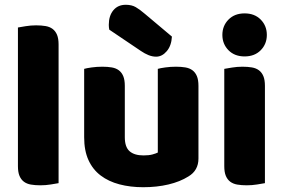

<svg xmlns="http://www.w3.org/2000/svg" viewBox="-20 -767 1184 803"><path d="M225 -1Q214 1 192.5 4.5Q171 8 149 8Q127 8 109.5 5Q92 2 80 -7Q68 -16 61.5 -31.5Q55 -47 55 -72V-652Q66 -654 87.5 -657.5Q109 -661 131 -661Q153 -661 170.5 -658Q188 -655 200 -646Q212 -637 218.5 -621.5Q225 -606 225 -581Z M332 -479Q342 -482 363.5 -485Q385 -488 408 -488Q430 -488 447.5 -485Q465 -482 477 -473Q489 -464 495.5 -448.5Q502 -433 502 -408V-193Q502 -152 522 -134.5Q542 -117 580 -117Q603 -117 617.5 -121Q632 -125 640 -129V-479Q650 -482 671.5 -485Q693 -488 716 -488Q738 -488 755.5 -485Q773 -482 785 -473Q797 -464 803.5 -448.5Q810 -433 810 -408V-104Q810 -54 768 -29Q733 -7 684.5 4.5Q636 16 579 16Q525 16 479.5 4Q434 -8 401 -33Q368 -58 350 -97.5Q332 -137 332 -193ZM437 -643Q435 -653 435 -663Q435 -701 454 -724Q473 -747 506 -747Q531 -747 548 -737Q565 -727 586 -709L699 -614Q697 -576 677.5 -553Q658 -530 633 -530Q617 -530 601 -536.5Q585 -543 569 -554Z M910 -621Q910 -659 935.5 -685Q961 -711 1003 -711Q1045 -711 1070.5 -685Q1096 -659 1096 -621Q1096 -583 1070.5 -557Q1045 -531 1003 -531Q961 -531 935.5 -557Q910 -583 910 -621ZM1088 -1Q1077 1 1055.5 4.5Q1034 8 1012 8Q990 8 972.5 5Q955 2 943 -7Q931 -16 924.5 -31.5Q918 -47 918 -72V-479Q929 -481 950.5 -484.5Q972 -488 994 -488Q1016 -488 1033.5 -485Q1051 -482 1063 -473Q1075 -464 1081.5 -448.5Q1088 -433 1088 -408Z"/></svg>

Font: Baloo Bhaijaan
Style: Regular
Weight: 400
Designer: Devika Bhansali and Ek Type
Foundry: Ek Type
Version: Version 1.443;PS 1.000;hotconv 16.6.51;makeotf.lib2.5.65220;